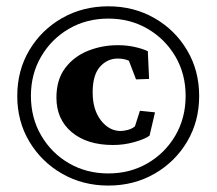

<svg xmlns="http://www.w3.org/2000/svg" viewBox="-20 -575 680 603"><path d="M320.3 7.8Q240.2 7.8 175.3 -29.3Q110.4 -66.4 72.3 -130.1Q34.2 -193.8 34.2 -273.4Q34.2 -353.5 72 -417.2Q109.9 -481 174.8 -518.1Q239.7 -555.2 320.3 -555.2Q400.4 -555.2 465.1 -518.1Q529.8 -481 567.6 -417.2Q605.5 -353.5 605.5 -273.4Q605.5 -193.8 567.6 -130.1Q529.8 -66.4 465.1 -29.3Q400.4 7.8 320.3 7.8ZM335 -119.6Q253.4 -119.6 205.3 -159.9Q157.2 -200.2 157.2 -268.6Q157.2 -324.7 184.6 -361.1Q211.9 -397.5 256.1 -415.3Q300.3 -433.1 350.1 -433.1Q378.4 -433.1 403.3 -427.5Q428.2 -421.9 444.3 -414.1L448.2 -327.1L407.2 -325.7L384.8 -384.3Q376 -388.2 367.4 -389.6Q358.9 -391.1 349.6 -391.1Q316.9 -391.1 293.9 -365.2Q271 -339.4 271 -284.7Q271 -230.5 296.9 -197Q322.8 -163.6 358.9 -163.6Q368.2 -163.6 381.3 -167Q394.5 -170.4 403.8 -178.2L419.4 -227.1L466.8 -222.2L449.7 -148.9Q435.1 -138.2 402.3 -128.9Q369.6 -119.6 335 -119.6ZM320.3 -30.3Q388.7 -30.3 443.6 -62.3Q498.5 -94.2 530.8 -149.4Q563 -204.6 563 -273.9Q563 -342.8 530.8 -397.7Q498.5 -452.6 443.6 -484.6Q388.7 -516.6 320.3 -516.6Q251.5 -516.6 196.5 -484.6Q141.6 -452.6 109.4 -397.7Q77.1 -342.8 77.1 -273.9Q77.1 -204.6 109.4 -149.4Q141.6 -94.2 196.5 -62.3Q251.5 -30.3 320.3 -30.3Z"/></svg>

Font: Lateef
Style: Bold
Weight: 700
Designer: SIL International
Foundry: SIL International
Version: Version 4.200